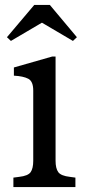

<svg xmlns="http://www.w3.org/2000/svg" viewBox="-20 -754 351 774"><path d="M34 0V-38L57 -41Q93 -45 103.5 -60Q114 -75 114 -106V-389Q114 -426 94 -436.5Q74 -447 36 -449V-482L190 -526H204V-106Q204 -75 215 -60Q226 -45 262 -41L284 -38V0ZM24 -589 8 -604 118 -734H181L290 -604L274 -589L150 -662H148Z"/></svg>

Font: Hedvig Letters Serif
Style: Regular
Weight: 400
Designer: Alexander Örn & Tor Weibull
Foundry: Kanon Foundry
Version: Version 1.000